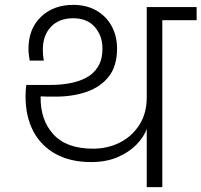

<svg xmlns="http://www.w3.org/2000/svg" viewBox="-20 -769 828 789"><path d="M583 0V-239Q571 -206 541 -175Q511 -144 464 -123.5Q417 -103 354 -103Q270 -103 209.5 -136Q149 -169 117 -229.5Q85 -290 85 -373Q85 -396 88 -420H189Q227 -420 264.5 -426.5Q302 -433 333 -449Q364 -465 382.5 -494.5Q401 -524 401 -570Q401 -622 369.5 -658Q338 -694 281 -694Q222 -694 189 -658.5Q156 -623 156 -565Q156 -554 157 -542.5Q158 -531 160 -520H102Q100 -531 98.5 -544Q97 -557 97 -568Q97 -651 148.5 -700Q200 -749 281 -749Q336 -749 376.5 -725.5Q417 -702 439 -661.5Q461 -621 461 -569Q461 -498 427.5 -455Q394 -412 337 -392Q280 -372 210 -372Q190 -372 174.5 -372Q159 -372 147 -373Q145 -277 199 -217.5Q253 -158 362 -158Q422 -158 472 -183Q522 -208 552.5 -255.5Q583 -303 583 -368V-740H788V-686H647V0Z"/></svg>

Font: Poppins Light
Style: Regular
Weight: 300
Designer: Ninad Kale (Devanagari), Jonny Pinhorn (Latin)
Version: Version 5.002